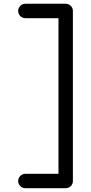

<svg xmlns="http://www.w3.org/2000/svg" viewBox="-20 -897 486 1025"><path d="M292.2 30.8V-800H115.5Q99.6 -800 88.3 -811.4Q76.9 -822.8 76.9 -838.4Q76.9 -854 88.3 -865.5Q99.6 -877 115.5 -877H330.8Q346.4 -877 357.8 -865.8Q369.1 -854.7 369.1 -839.4V70.1Q369.1 85.4 357.8 96.6Q346.4 107.7 330.8 107.7H115.5Q99.6 107.7 88.3 96.3Q76.9 85 76.9 69.3Q76.9 53.7 88.3 42.2Q99.6 30.8 115.5 30.8Z"/></svg>

Font: Tecnico
Style: Grueso
Weight: 700
Version: Version 1.3